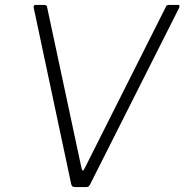

<svg xmlns="http://www.w3.org/2000/svg" viewBox="-20 -762 751 782"><path d="M705 -742Q714 -742 710 -731L347 -11Q343 -4 340 -2Q337 0 329 0H289Q281 0 276.5 -2Q272 -4 270 -12L117 -732Q116 -742 126 -742H160Q171 -742 172 -732L312 -77Q316 -59 324 -75L656 -735Q658 -740 661 -741Q664 -742 668 -742H705Z"/></svg>

Font: Libre Franklin Thin ExtraLight
Style: Italic
Weight: 250
Italic angle: -8°
Version: Version 3.000